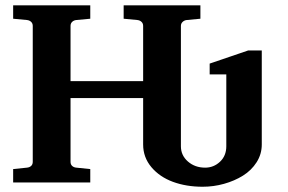

<svg xmlns="http://www.w3.org/2000/svg" viewBox="-20 -691 1091 727"><path d="M971.2 -500V-144Q971.2 -107.4 951.7 -76.7Q932.1 -45.9 899.9 -25.9Q867.7 -5.9 828.1 5.1Q788.6 16.1 747.1 16.1Q685.5 16.1 635 -2.4Q584.5 -21 553.2 -58.1Q522 -95.2 522 -144V-319.8H247.1V-78.1Q247.1 -68.4 253.2 -62.7Q259.3 -57.1 269 -56.2L321.8 -50.8V0H29.8V-50.8L82 -56.2Q91.8 -57.1 97.9 -62.7Q104 -68.4 104 -78.1V-592.8Q104 -602.5 97.7 -608.4Q91.3 -614.3 82 -615.2L29.8 -620.1V-670.9H321.8V-620.1L269 -615.2Q259.8 -614.3 253.4 -608.4Q247.1 -602.5 247.1 -592.8V-383.8H522V-592.8Q522 -602.5 515.6 -608.4Q509.3 -614.3 500 -615.2L448.2 -620.1V-670.9H738.8V-620.1L687 -615.2Q678.2 -614.3 671.6 -608.2Q665 -602.1 665 -592.8V-137.2Q665 -102.5 691.7 -79.3Q718.3 -56.2 756.8 -56.2Q789.1 -56.2 813 -78.6Q836.9 -101.1 836.9 -137.2V-409.2H773.9V-450.2L919.9 -500Z"/></svg>

Font: Veleka
Style: Bold
Weight: 700
Designer: Stefan Peev, Context Ltd, 2016; SIL International, 1997-2014.
Foundry: Stefan Peev, Context Ltd, 2016
Version: Version 1.000